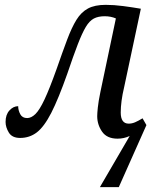

<svg xmlns="http://www.w3.org/2000/svg" viewBox="-20 -562 642 792"><path d="M515 -1Q491 10 465 10Q421 10 401 -19Q381 -48 381 -83Q381 -94 383.5 -118.5Q386 -143 394 -182L458 -486Q437 -495 412 -495Q385 -495 367 -485.5Q349 -476 334 -451Q319 -426 301 -379.5Q283 -333 258 -259Q221 -154 191.5 -96.5Q162 -39 132 -16Q102 7 63 7Q30 7 16.5 -15Q3 -37 3 -59Q3 -89 19 -106.5Q35 -124 55 -124Q55 -107 63.5 -91Q72 -75 92 -75Q109 -75 126 -91.5Q143 -108 163.5 -151.5Q184 -195 213 -276Q238 -348 257 -398.5Q276 -449 295.5 -480.5Q315 -512 343 -527Q371 -542 416 -542Q450 -542 488 -537Q526 -532 561 -526L492 -202Q485 -173 481.5 -146.5Q478 -120 478 -98Q478 -52 511 -52Q524 -52 537 -57.5Q550 -63 568 -74L584 -46L470 210H392Z"/></svg>

Font: Noto Serif SemiCondensed
Style: Italic
Weight: 400
Width: 4
Italic angle: -12°
Designer: Monotype Design Team
Foundry: Monotype Imaging Inc.
Version: Version 2.013